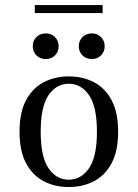

<svg xmlns="http://www.w3.org/2000/svg" viewBox="-20 -729 545 760"><path d="M252.4 11.3Q196.8 11.3 152.8 -11.7Q108.9 -34.7 83.1 -83.1Q57.3 -131.5 57.3 -207.3Q57.3 -283.9 83.1 -332.3Q108.9 -380.6 153.2 -403.6Q197.6 -426.6 252.4 -426.6Q308.1 -426.6 352 -403.6Q396 -380.6 421.8 -332.3Q447.6 -283.9 447.6 -207.3Q447.6 -131.5 421.8 -83.1Q396 -34.7 352 -11.7Q308.1 11.3 252.4 11.3ZM252.4 -17.7Q300.8 -17.7 332.3 -62.9Q363.7 -108.1 363.7 -207.3Q363.7 -307.3 332.3 -352.4Q300.8 -397.6 252.4 -397.6Q203.2 -397.6 172.2 -352.4Q141.1 -307.3 141.1 -207.3Q141.1 -108.1 172.2 -62.9Q203.2 -17.7 252.4 -17.7ZM343.5 -495.2Q321 -495.2 306.5 -509.7Q291.9 -524.2 291.9 -546Q291.9 -567.7 306.5 -582.3Q321 -596.8 343.5 -596.8Q365.3 -596.8 379.8 -582.3Q394.4 -567.7 394.4 -546Q394.4 -524.2 379.8 -509.7Q365.3 -495.2 343.5 -495.2ZM161.3 -495.2Q138.7 -495.2 124.2 -509.7Q109.7 -524.2 109.7 -546Q109.7 -567.7 124.2 -582.3Q138.7 -596.8 161.3 -596.8Q183.1 -596.8 197.6 -582.3Q212.1 -567.7 212.1 -546Q212.1 -524.2 197.6 -509.7Q183.1 -495.2 161.3 -495.2ZM117.7 -677.4V-708.9H386.3V-677.4Z"/></svg>

Font: Playfair 5pt SemiExpanded Light
Style: Regular
Weight: 400
Version: Version 2.203